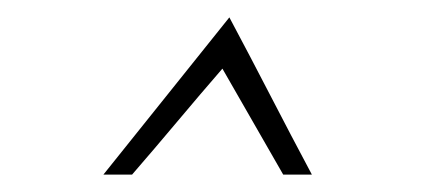

<svg xmlns="http://www.w3.org/2000/svg" viewBox="-20 -680 510 221"><path d="M244 -660Q268 -615 291.5 -569.5Q315 -524 339 -479H306Q287 -512 271 -540Q255 -568 236 -601Q210 -571 184 -540Q158 -509 132 -479H99Q135 -524 171.5 -569.5Q208 -615 244 -660Z"/></svg>

Font: Josefin Slab
Style: Italic
Weight: 400
Italic angle: -12°
Designer: Santiago Orozco
Foundry: Typemade
Version: Version 2.000